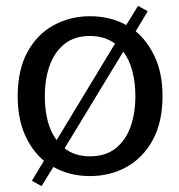

<svg xmlns="http://www.w3.org/2000/svg" viewBox="-20 -586 607 651"><path d="M88 27 129 -41Q88 -75 64 -130Q40 -185 40 -260Q40 -349 73 -409.5Q106 -470 162 -500.5Q218 -531 285 -531Q354 -531 408 -501L448 -566L481 -548L440 -480Q481 -446 506 -391Q531 -336 531 -260Q531 -171 497.5 -110.5Q464 -50 408.5 -19.5Q353 11 285 11Q216 11 161 -20L121 45ZM132 -260Q132 -215 141.5 -177Q151 -139 172 -111L370 -438Q335 -464 285 -464Q233 -464 199 -437Q165 -410 148.5 -364Q132 -318 132 -260ZM285 -56Q338 -56 372 -83Q406 -110 422.5 -156Q439 -202 439 -260Q439 -305 429 -344Q419 -383 398 -411L199 -83Q234 -56 285 -56Z"/></svg>

Font: Murecho
Style: Regular
Weight: 400
Designer: Neil Summerour
Foundry: Positype
Version: Version 1.010; ttfautohint (v1.8.3)